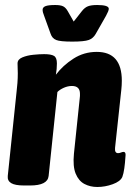

<svg xmlns="http://www.w3.org/2000/svg" viewBox="-20 -738 525 766"><path d="M368 8Q340 8 317 -4Q294 -16 282 -45Q270 -74 275 -125L298 -345Q299 -351 299 -355Q299 -359 299 -364Q299 -395 267 -395Q251 -395 235 -388Q219 -381 209 -371L174 -36Q170 2 100 2H76Q40 2 24.5 -7.5Q9 -17 11 -36L46 -371Q48 -387 49.5 -406.5Q51 -426 51 -446Q51 -455 50.5 -464.5Q50 -474 50 -485Q50 -501 69 -509Q88 -517 113 -519.5Q138 -522 156 -522Q184 -522 195.5 -515Q207 -508 207 -485Q207 -463 203 -440Q231 -477 273 -504Q315 -531 366 -531Q466 -531 466 -416Q466 -398 464 -380L439 -148Q437 -127 451 -127Q457 -127 462.5 -129.5Q468 -132 473 -132Q478 -132 480 -127Q482 -122 480 -107Q479 -89 476 -67Q473 -45 468 -32Q460 -14 429.5 -3Q399 8 368 8ZM368 -718Q414 -718 414 -703Q414 -695 403 -675L362 -603Q352 -585 334 -578.5Q316 -572 268 -572Q220 -572 204 -578.5Q188 -585 182 -603L156 -675Q150 -689 150 -699Q150 -709 161.5 -713.5Q173 -718 200 -718Q221 -718 231.5 -713Q242 -708 250 -694L274 -652L307 -694Q318 -708 331 -713Q344 -718 368 -718Z"/></svg>

Font: Asap Condensed Condensed ExtraBold
Style: Italic
Weight: 800
Width: 3
Italic angle: -6°
Designer: Pablo Cosgaya
Foundry: Omnibus-Type
Version: Version 3.001; ttfautohint (v1.8.4.7-5d5b)